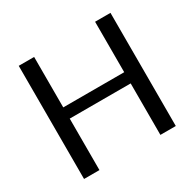

<svg xmlns="http://www.w3.org/2000/svg" viewBox="-156 -884 1067 1053"><g transform="rotate(-30 378.0 -358.0)"><path d="M668 0H570.5V-326H184.5V0H87V-716.5H184.5V-397H570.5V-716.5H668Z"/></g></svg>

Font: 8514790e538f44c2 - subset of Lato
Style: Regular
Weight: 400
Version: Version 1.104; Western+Polish opensource